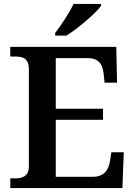

<svg xmlns="http://www.w3.org/2000/svg" viewBox="-20 -951 682 971"><path d="M259 -784V-771H316C375 -807 466 -886 491 -921V-931H352C331 -886 288 -822 259 -784ZM32 0H599L606 -181H543L536 -135C529 -91 506 -57 450 -57H262V-345H501V-401H262V-657H424C479 -657 499 -626 504 -579L509 -533H572L568 -714H32V-665H58C95 -665 126 -657 126 -600V-109C126 -62 96 -49 59 -49H32Z"/></svg>

Font: Noto Serif Georgian SemiBold
Style: Regular
Weight: 600
Designer: Monotype Design Team, Akaki Razmadze
Foundry: Google LLC
Version: Version 2.003